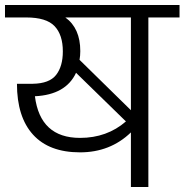

<svg xmlns="http://www.w3.org/2000/svg" viewBox="-30 -750 740 770"><path d="M291 -139Q412 -139 495 -219V0H565V-680H690V-730H-10V-680H75Q156 -680 189 -645Q222 -610 222 -544Q222 -484 195 -449.5Q168 -415 101 -414H38Q38 -281 102.5 -210Q167 -139 291 -139ZM292 -545Q292 -637 232 -680H495V-308L289 -510Q292 -527 292 -545ZM275 -458 475 -263Q399 -197 291 -197Q131 -197 110 -364Q234 -370 275 -458Z"/></svg>

Font: Glegoo
Style: Regular
Weight: 400
Version: Version 2.0.1; ttfautohint (v0.9) -r 48 -G 60